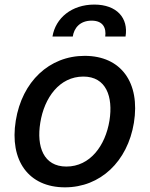

<svg xmlns="http://www.w3.org/2000/svg" viewBox="-20 -792 642 823"><path d="M204.9 -635.3H291.9C297.2 -670.8 321.7 -703.5 372.9 -703.5C421.9 -703.5 436.1 -671.9 431.1 -635.3H518.1C531.2 -714.8 480.5 -772.4 384.2 -772.4C287.3 -772.4 218 -714.8 204.9 -635.3ZM258.5 11C409.8 11 526.6 -99.1 554 -265.6C581.7 -437.9 498.9 -552.6 343 -552.6C191.4 -552.6 74.6 -442.5 47.6 -274.9C19.9 -103.7 102.6 11 258.5 11ZM264.6 -78.1C166.5 -78.1 136 -163.7 152.7 -266C169.7 -372.9 234.7 -463.8 337.4 -463.8C435 -463.8 465.6 -377.5 449.2 -274.9C431.8 -168 366.5 -78.1 264.6 -78.1Z"/></svg>

Font: TID UI Medium
Style: Italic
Weight: 500
Italic angle: -9.39999°
Designer: The TID Project Authors
Foundry: Bakken & Bæck
Version: Version 1.001;hotconv 1.0.109;makeotfexe 2.5.65596